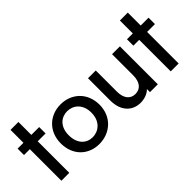

<svg xmlns="http://www.w3.org/2000/svg" viewBox="-6 -1352 1975 1975"><g transform="rotate(-45 981.5 -365.0)"><path d="M228 0V-459H342V-552H228V-740H113V-552H28V-459H113V0Z M657 10C816 10 944 -102 944 -276C944 -450 820 -562 662 -562C504 -562 380 -450 380 -276C380 -102 499 10 657 10ZM497 -277C497 -404 575 -464 660 -464C745 -464 827 -404 827 -277C827 -150 742 -88 658 -88C572 -88 497 -150 497 -277Z M1516 0V-552H1402V-245C1402 -144 1355 -92 1283 -92C1212 -92 1165 -144 1165 -245V-552H1052V-227C1052 -73 1141 10 1257 10C1315 10 1369 -10 1402 -45V0Z M1819 0V-459H1933V-552H1819V-740H1704V-552H1619V-459H1704V0Z"/></g></svg>

Font: Malmofest Medium
Style: Regular
Weight: 500
Designer: Jonny Pinhorn (Poppins), Kolossal
Version: Version 1.004;Glyphs 3.1.2 (3151)